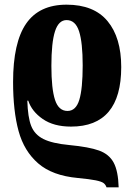

<svg xmlns="http://www.w3.org/2000/svg" viewBox="-20 -570 573 822"><path d="M499 -283Q499 -28 284 -28Q210 -28 163 -60.5Q116 -93 101 -139H97Q99 -68 113.5 -31Q128 6 165.5 25Q203 44 277 51Q361 59 404 74.5Q447 90 466.5 126Q486 162 488 232H436Q432 220 423 213.5Q414 207 389.5 202Q365 197 313 192Q204 182 143.5 129.5Q83 77 59.5 -9Q36 -95 36 -219Q36 -388 92 -469Q148 -550 265 -550Q382 -550 440.5 -479.5Q499 -409 499 -283ZM200 -288Q200 -190 215.5 -142.5Q231 -95 269 -95Q305 -95 319.5 -142.5Q334 -190 334 -290Q334 -388 318.5 -436Q303 -484 265 -484Q231 -484 215.5 -436Q200 -388 200 -288Z"/></svg>

Font: Noto Serif CondBlack
Style: Regular
Weight: 900
Width: 3
Designer: Monotype Design Team
Foundry: Monotype Imaging Inc.
Version: Version 1.001